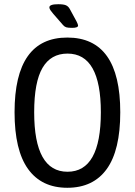

<svg xmlns="http://www.w3.org/2000/svg" viewBox="-20 -884 639 910"><path d="M49 -352Q49 -706 299 -706Q550 -706 550 -352Q550 -172 486 -83Q422 6 299 6Q177 6 113 -83Q49 -172 49 -352ZM458 -352Q458 -630 300 -630Q221 -630 181.5 -562.5Q142 -495 142 -352Q142 -70 300 -70Q458 -70 458 -352ZM279 -765 232 -819Q225 -827 219.5 -835Q214 -843 214 -849Q214 -864 256 -864Q281 -864 292.5 -859Q304 -854 311 -841L343 -782Q350 -768 350 -763Q350 -752 322 -752Q303 -752 294.5 -754.5Q286 -757 279 -765Z"/></svg>

Font: Asap Condensed
Style: Regular
Weight: 400
Designer: Pablo Cosgaya
Foundry: Omnibus-Type
Version: Version 1.010; ttfautohint (v1.8)